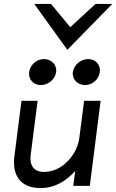

<svg xmlns="http://www.w3.org/2000/svg" viewBox="-20 -944 590 975"><path d="M412 -512C449 -512 482 -541 487 -578C492 -615 465 -644 428 -644C390 -644 355 -615 350 -578C345 -541 374 -512 412 -512ZM187 -512C225 -512 260 -541 265 -578C270 -615 241 -644 203 -644C166 -644 133 -615 128 -578C123 -541 150 -512 187 -512ZM53 -149C41 -54 84 11 185 11C262 11 319 -28 362 -76L352 0H436L491 -432H407L383 -245C376 -192 349 -149 318 -120C291 -93 251 -71 203 -71C149 -71 129 -107 136 -159L171 -432H89ZM322 -691 550 -924H465L337 -806L239 -924H154Z"/></svg>

Font: Charger
Style: BdIt
Weight: 400
Designer: Jasper
Foundry: Cannot Into Space Fonts
Version: Version 0.98